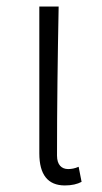

<svg xmlns="http://www.w3.org/2000/svg" viewBox="-20 -553 310 586"><path d="M178 13C199 13 216 9 229 2L220 -44C209 -39 198 -37 188 -37C168 -37 154 -50 154 -78C154 -227 156 -377 159 -533H100V-85C100 -20 126 13 178 13Z"/></svg>

Font: Spoqa Han Sans Neo Light
Style: Regular
Weight: 300
Designer: [Spoqa Han Sans Neo] Dong-huui Kim ___ Younghwa Kang ___ Yujin Lee ___ [Noto Sans] Ryoko NISHIZUKA ____ (kana & ideograp
Foundry: Spoqa (http://www.spoqa-han-sans.com)
Version: Version 1.100;hotconv 1.0.109;makeotfexe 2.5.65596